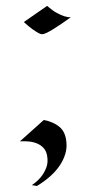

<svg xmlns="http://www.w3.org/2000/svg" viewBox="-20 -492 312 645"><path d="M203.1 -14.2Q205.1 6.3 199 26.1Q192.9 45.9 180.2 64.7Q167.5 83.5 148.2 100.6Q128.9 117.7 104 132.8L86.9 129.9Q104 118.7 116.7 103.5Q127.4 90.8 135 72.5Q142.6 54.2 138.2 30.8Q135.3 14.2 125.7 4.4Q116.2 -5.4 103.3 -10.5Q90.3 -15.6 75.4 -16.8Q60.5 -18.1 46.9 -17.1L127 -88.9Q159.2 -83 179.7 -65.9Q200.2 -48.8 203.1 -14.2ZM217.8 -434.1Q202.1 -422.9 187.3 -412.6Q172.4 -402.3 159.7 -394.5Q147 -386.7 137 -381.8Q127 -377 121.1 -377Q116.2 -377 107.9 -381.8Q100.6 -385.7 88.9 -394Q77.1 -402.3 60.1 -418L138.2 -472.2Q156.2 -456.5 170.7 -448.7Q185.1 -440.9 195.8 -437.5Q208 -433.6 217.8 -434.1Z"/></svg>

Font: Quintessential
Style: Regular
Weight: 400
Designer: Astigmatic (AOETI)
Foundry: Astigmatic (AOETI)
Version: Version 1.000